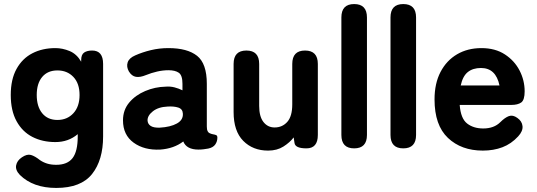

<svg xmlns="http://www.w3.org/2000/svg" viewBox="-20 -731 2648 946"><path d="M257 195Q143 195 78 131Q55 107 59.5 83.5Q64 60 88 44Q113 27 132.5 32.5Q152 38 177 58Q193 69 212.5 75Q232 81 257 81Q312 81 337.5 48Q363 15 363 -59V-70Q317 -31 253 -31Q189 -31 139.5 -56.5Q90 -82 61.5 -134Q33 -186 33 -263Q33 -340 61.5 -391.5Q90 -443 139.5 -468.5Q189 -494 253 -494Q288 -494 323 -479.5Q358 -465 380 -427V-435Q380 -462 394.5 -472Q409 -482 434 -482Q488 -482 488 -416V-59Q488 58 433.5 126.5Q379 195 257 195ZM263 -140Q311 -140 341.5 -173Q372 -206 372 -263Q372 -320 341.5 -352Q311 -384 263 -384Q215 -384 188 -352Q161 -320 161 -263Q161 -206 188 -173Q215 -140 263 -140Z M770 6Q691 10 638.5 -28Q586 -66 586 -138Q586 -189 616.5 -225.5Q647 -262 695.5 -282.5Q744 -303 796 -304Q819 -306 840 -300.5Q861 -295 879 -286V-318Q879 -360 861 -372.5Q843 -385 810 -385Q783 -385 754.5 -378.5Q726 -372 699 -361Q670 -349 649.5 -352.5Q629 -356 615 -379Q602 -402 609 -423.5Q616 -445 646 -458Q682 -474 723.5 -484Q765 -494 810 -494Q903 -494 951 -456Q999 -418 999 -318V-108Q999 -98 1000 -94Q1003 -80 1011.5 -75.5Q1020 -71 1029 -69.5Q1038 -68 1044.5 -65.5Q1051 -63 1051 -53Q1051 -34 1040.5 -19Q1030 -4 1006 1Q995 3 983 4.5Q971 6 958 6Q899 6 883 -34Q837 1 770 6ZM767 -102Q820 -105 851.5 -122.5Q883 -140 881 -171Q880 -194 858.5 -201Q837 -208 806 -206Q760 -204 733 -182.5Q706 -161 707 -137Q708 -120 722.5 -110.5Q737 -101 767 -102Z M1301 11Q1226 11 1178.5 -37Q1131 -85 1131 -179V-416Q1131 -482 1194 -482Q1257 -482 1257 -416V-209Q1257 -157 1278 -130Q1299 -103 1333 -103Q1371 -103 1395.5 -130.5Q1420 -158 1420 -217V-416Q1420 -482 1483 -482Q1546 -482 1546 -416V-66Q1546 0 1490 0Q1434 0 1431 -27L1427 -54Q1408 -29 1376.5 -9Q1345 11 1301 11Z M1725 0Q1662 0 1662 -66V-645Q1662 -711 1725 -711Q1788 -711 1788 -645V-66Q1788 0 1725 0Z M1967 0Q1904 0 1904 -66V-645Q1904 -711 1967 -711Q2030 -711 2030 -645V-66Q2030 0 1967 0Z M2359 11Q2253 11 2187 -51.5Q2121 -114 2121 -241Q2121 -320 2150.5 -376.5Q2180 -433 2232 -463.5Q2284 -494 2352 -494Q2420 -494 2467.5 -463Q2515 -432 2540 -383.5Q2565 -335 2565 -281Q2565 -238 2548 -226Q2531 -214 2499 -214H2245Q2250 -147 2281.5 -122.5Q2313 -98 2361 -98Q2414 -98 2445 -129Q2468 -152 2487.5 -159Q2507 -166 2529 -150Q2552 -134 2554.5 -109.5Q2557 -85 2533 -59Q2499 -22 2455.5 -5.5Q2412 11 2359 11ZM2250 -310H2441Q2423 -396 2350 -396Q2310 -396 2285 -376Q2260 -356 2250 -310Z"/></svg>

Font: Zen Maru Gothic Black
Style: Regular
Weight: 900
Designer: Yoshimichi Ohira
Foundry: Positype
Version: Version 1.001